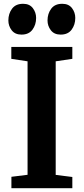

<svg xmlns="http://www.w3.org/2000/svg" viewBox="-20 -990 440 1010"><path d="M125 -70.5V-667.5L39.5 -680.5V-743H360.5V-680.5L273 -667.5V-70L360.5 -59V0H40V-60ZM92.5 -808Q59 -808 41.5 -830.8Q24 -853.5 24 -882.5Q24 -918 43.2 -944Q62.5 -970 101 -970H102Q135.5 -970 152.8 -947.2Q170 -924.5 170 -895.5Q170 -860 150.8 -834Q131.5 -808 93.5 -808ZM298.5 -808Q265 -808 247.5 -830.8Q230 -853.5 230 -882.5Q230 -918 249.2 -944Q268.5 -970 307 -970H308Q341.5 -970 358.8 -947.2Q376 -924.5 376 -895.5Q376 -860 356.8 -834Q337.5 -808 299.5 -808Z"/></svg>

Font: Merriweather Light 18pt
Style: Bold
Weight: 700
Version: Version 2.100